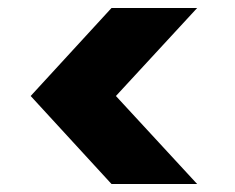

<svg xmlns="http://www.w3.org/2000/svg" viewBox="-20 -591 591 482"><path d="M260 -129 57 -350 260 -571H475L271 -350L475 -129Z"/></svg>

Font: MSTAGE
Style: Bold
Weight: 700
Designer: Ninad Kale (Devanagari), Jonny Pinhorn (Latin)
Foundry: Indian Type Foundry
Version: 4.004